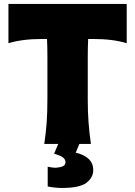

<svg xmlns="http://www.w3.org/2000/svg" viewBox="-20 -733 688 978"><path d="M205.5 0Q214 -56.5 217.8 -109.8Q221.5 -163 221.5 -230.5V-441Q221.5 -491.5 219.5 -534.5H198.5Q144 -534.5 102.2 -529.2Q60.5 -524 23 -513V-713H625.5V-513Q588.5 -524 546.5 -529.2Q504.5 -534.5 450 -534.5H429Q427 -491.5 427 -441V-230.5Q427 -163 431 -109.8Q435 -56.5 443 0ZM295.5 224.5Q278 224.5 256.2 222Q234.5 219.5 223 217V116Q229.5 117.5 241.5 119.5Q253.5 121.5 265.5 121.5Q289.5 119.5 301.5 113.2Q313.5 107 313.5 92.5Q313.5 79.5 301 69.2Q288.5 59 255.5 50L290 -31.5H384.5V0L365.5 44.5Q455 66 455 133Q455 172 420 198.2Q385 224.5 295.5 224.5Z"/></svg>

Font: Commissioner Flair ExtraBold
Style: Regular
Weight: 800
Designer: Kostas Bartsokas
Foundry: Kostas Bartsokas
Version: Version 1.000; ttfautohint (v1.8.3)